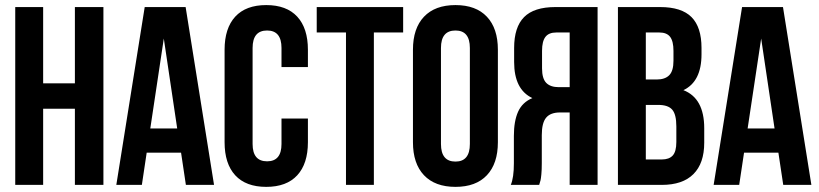

<svg xmlns="http://www.w3.org/2000/svg" viewBox="-20 -728 3226 756"><path d="M149.9 -299.8V0H40V-700.2H149.9V-399.9H274.9V-700.2H387.2V0H274.9V-299.8Z M710.9 -700.2 822.8 0H711.9L692.9 -127H557.6L538.6 0H438L549.8 -700.2ZM625 -576.2 571.8 -222.2H677.7Z M1088.4 -261.2H1192.4V-168Q1192.4 -83.5 1150.4 -37.8Q1108.4 7.8 1028.3 7.8Q948.2 7.8 906.2 -37.8Q864.3 -83.5 864.3 -168V-532.2Q864.3 -616.7 906.2 -662.4Q948.2 -708 1028.3 -708Q1108.4 -708 1150.4 -662.4Q1192.4 -616.7 1192.4 -532.2V-463.9H1088.4V-539.1Q1088.4 -607.9 1031.7 -607.9Q974.6 -607.9 974.6 -539.1V-161.1Q974.6 -92.8 1031.7 -92.8Q1088.4 -92.8 1088.4 -161.1Z M1227.1 -600.1V-700.2H1567.4V-600.1H1452.1V0H1342.3V-600.1Z M1716.3 -539.1V-161.1Q1716.3 -91.8 1773.4 -91.8Q1830.1 -91.8 1830.1 -161.1V-539.1Q1830.1 -607.9 1773.4 -607.9Q1716.3 -607.9 1716.3 -539.1ZM1606 -168V-532.2Q1606 -616.2 1649.4 -662.1Q1692.9 -708 1773.4 -708Q1854 -708 1897.2 -662.1Q1940.4 -616.2 1940.4 -532.2V-168Q1940.4 -84 1897.2 -38.1Q1854 7.8 1773.4 7.8Q1692.9 7.8 1649.4 -38.1Q1606 -84 1606 -168Z M2103 0H1991.2Q2003.4 -28.3 2003.4 -85V-192.9Q2003.4 -251 2020 -288.1Q2036.6 -325.2 2076.2 -341.8Q2004.4 -375.5 2004.4 -483.9V-539.1Q2004.4 -621.1 2043.5 -660.6Q2082.5 -700.2 2167 -700.2H2333V0H2223.1V-285.2H2185.1Q2147.5 -285.2 2130.4 -264.6Q2113.3 -244.1 2113.3 -195.8V-85.9Q2113.3 -59.1 2111.6 -41.7Q2109.9 -24.4 2108.4 -18.3Q2106.9 -12.2 2103 0ZM2223.1 -600.1H2170.4Q2141.1 -600.1 2127.7 -582.8Q2114.3 -565.4 2114.3 -527.8V-459Q2114.3 -418.5 2130.9 -401.6Q2147.5 -384.8 2180.2 -384.8H2223.1Z M2579.1 -700.2Q2663.6 -700.2 2702.9 -660.6Q2742.2 -621.1 2742.2 -539.1V-514.2Q2742.2 -406.7 2670.9 -373Q2752.9 -341.3 2752.9 -223.1V-166Q2752.9 -85 2710.4 -42.5Q2668 0 2585.9 0H2413.1V-700.2ZM2572.3 -314.9H2522.9V-100.1H2585.9Q2614.7 -100.1 2628.9 -115.7Q2643.1 -131.3 2643.1 -168.9V-230Q2643.1 -277.8 2626.7 -296.4Q2610.4 -314.9 2572.3 -314.9ZM2576.2 -600.1H2522.9V-415H2565.9Q2598.6 -415 2615.2 -431.9Q2631.8 -448.7 2631.8 -488.8V-527.8Q2631.8 -565.4 2618.7 -582.8Q2605.5 -600.1 2576.2 -600.1Z M3063 -700.2 3174.8 0H3064L3044.9 -127H2909.7L2890.6 0H2790L2901.9 -700.2ZM2977.1 -576.2 2923.8 -222.2H3029.8Z"/></svg>

Font: VL Bebas Neue Bold
Style: Regular
Weight: 700
Designer: Ryoichi Tsunekawa
Foundry: Ryoichi Tsunekawa
Version: Version 1.300